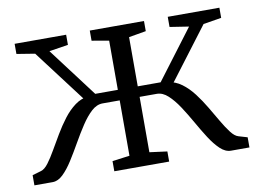

<svg xmlns="http://www.w3.org/2000/svg" viewBox="-64 -642 993 736"><g transform="rotate(-10 432.5 -274.0)"><path d="M14 0V-39.5L48 -49.5Q62.5 -53.5 77 -72.8Q91.5 -92 107.2 -119.5Q123 -147 140.8 -177Q158.5 -207 179.2 -234.2Q200 -261.5 224.5 -279.5Q249 -297.5 278.5 -300.5L277.5 -268L104.5 -496.5L33.5 -508V-547.5H234V-508L160 -496.5L304.5 -305H392.5V-496.5L326 -508V-547.5H537V-508L470 -496.5V-305H559L703.5 -496.5L629.5 -508V-547.5H830.5V-508L760 -496.5L587 -268L586 -300.5Q615 -297.5 639.5 -279.5Q664 -261.5 684.8 -234.2Q705.5 -207 723.2 -177Q741 -147 757 -119.5Q773 -92 787.8 -72.8Q802.5 -53.5 817 -49.5L851 -39.5V0H779.5Q757.5 0 737.5 -19Q717.5 -38 698.2 -68Q679 -98 659.8 -132Q640.5 -166 620.8 -196Q601 -226 580.2 -245Q559.5 -264 537 -264H470V-48.5L538.5 -39.5V0H325V-39.5L392.5 -48.5V-264H326Q303 -264 282.2 -245Q261.5 -226 241.8 -196Q222 -166 202.8 -132Q183.5 -98 164.5 -68Q145.5 -38 125.8 -19Q106 0 85 0Z"/></g></svg>

Font: Merriweather 36pt Light
Style: Regular
Weight: 300
Designer: Eben Sorkin
Foundry: Eben Sorkin
Version: Version 2.100